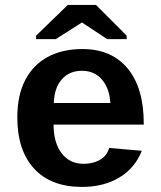

<svg xmlns="http://www.w3.org/2000/svg" viewBox="-20 -733 640 763"><path d="M305.7 9.8Q182.6 9.8 115.7 -62.7Q48.8 -135.3 48.8 -266.6Q48.8 -354.5 80.3 -415Q111.8 -475.6 169.9 -506.8Q228 -538.1 307.6 -538.1Q423.3 -538.1 487.3 -460.9Q551.3 -383.8 551.3 -241.7V-237.8H192.9Q192.9 -166 224.9 -124Q256.8 -82 312.5 -82Q348.6 -82 376.5 -97.4Q404.3 -112.8 414.1 -145L543.5 -133.8Q516.6 -64.9 454.1 -27.6Q391.6 9.8 305.7 9.8ZM305.7 -451.7Q255.4 -451.7 225.6 -417.7Q195.8 -383.8 193.8 -323.7H418.5Q415 -382.3 385 -417Q355 -451.7 305.7 -451.7ZM483.4 -591.3V-577.6H405.8L306.6 -643.1H304.7L201.7 -577.6H123.5V-591.3L249.5 -713.4H361.3Z"/></svg>

Font: Cousine
Style: Bold
Weight: 700
Monospace: yes
Designer: Steve Matteson
Foundry: Ascender Corporation
Version: Version 1.20